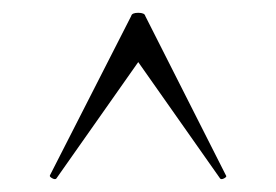

<svg xmlns="http://www.w3.org/2000/svg" viewBox="-20 -654 432 300"><path d="M333 -380Q335 -378 330.5 -375.5Q326 -373 324 -375L196 -557L68 -375Q66 -373 61.5 -375.5Q57 -378 58 -380L185 -629Q186 -634 196 -634Q206 -634 207 -629Z"/></svg>

Font: Cormorant Light
Style: Regular
Weight: 300
Designer: Christian Thalmann (Catharsis Fonts)
Foundry: Catharsis Fonts
Version: Version 4.000